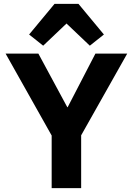

<svg xmlns="http://www.w3.org/2000/svg" viewBox="-20 -976 689 996"><path d="M387 -956H263L131 -797L204 -739L325 -854L446 -739L519 -797ZM248 0H401V-274L640 -698H475L331 -420H329L179 -698H9L248 -273Z"/></svg>

Font: Braiins Sans
Style: Bold
Weight: 700
Designer: Mike Abbink, Paul van der Laan, Pieter van Rosmalen, Jiri Chlebus, Lubos Buracinsky
Foundry: Bold Monday, Sudetype
Version: Version 1.000;hotconv 1.0.109;makeotfexe 2.5.65596